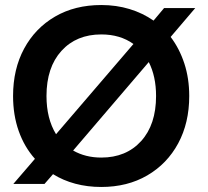

<svg xmlns="http://www.w3.org/2000/svg" viewBox="-20 -732 827 764"><path d="M33 0 119 -100Q77 -147 54.5 -210.5Q32 -274 32 -350Q32 -457 76 -538.5Q120 -620 199 -666Q278 -712 383 -712Q443 -712 495.5 -696Q548 -680 591 -650L633 -700H757L659 -585Q694 -539 713.5 -479.5Q733 -420 733 -350Q733 -243 689 -161.5Q645 -80 566 -34Q487 12 383 12Q328 12 279.5 -1Q231 -14 191 -39L157 0ZM165 -350Q165 -260 203 -198L511 -557Q458 -595 383 -595Q284 -595 224.5 -529.5Q165 -464 165 -350ZM383 -105Q482 -105 541.5 -170.5Q601 -236 601 -350Q601 -428 572 -485L271 -133Q320 -105 383 -105Z"/></svg>

Font: HostGroteskBold
Style: Bold
Weight: 700
Designer: Doukan Karapınar based on Poppins by Indian Type Foundry, Jonny Pinhorn
Foundry: Element Type
Version: Version 1.001; ttfautohint (v1.8.4.7-5d5b)